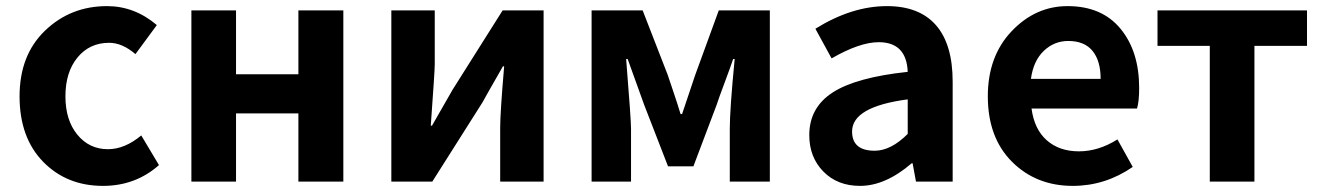

<svg xmlns="http://www.w3.org/2000/svg" viewBox="-20 -594 4324 628"><path d="M317 14Q198 14 121 -65Q44 -144 44 -279Q44 -414 127.5 -494Q211 -574 330 -574Q420 -574 493 -512L423 -417Q380 -454 337 -454Q273 -454 233.5 -406Q194 -358 194 -279Q194 -201 233 -153.5Q272 -106 333 -106Q388 -106 442 -151L500 -54Q423 14 317 14Z M606 0V-560H752V-351H956V-560H1103V0H956V-223H752V0Z M1260 0V-560H1402V-383Q1402 -362 1389 -183H1393Q1457 -294 1460 -300L1624 -560H1758V0H1616V-176Q1616 -225 1629 -377H1625Q1575 -290 1558 -259L1394 0Z M1915 0V-560H2082L2164 -349Q2169 -334 2184 -289.5Q2199 -245 2206 -221H2211Q2248 -330 2254 -349L2331 -560H2498V0H2367V-173Q2367 -236 2383 -401H2378Q2369 -374 2349.5 -322Q2330 -270 2324 -251L2248 -50H2165L2087 -251Q2079 -274 2060 -326Q2041 -378 2033 -401H2028Q2044 -203 2044 -173V0Z M2793 14Q2719 14 2673 -33Q2627 -80 2627 -152Q2627 -242 2703.5 -291.5Q2780 -341 2949 -359Q2945 -456 2854 -456Q2792 -456 2700 -403L2647 -500Q2766 -574 2881 -574Q2987 -574 3041.5 -511.5Q3096 -449 3096 -327V0H2976L2965 -60H2962Q2876 14 2793 14ZM2841 -101Q2894 -101 2949 -156V-269Q2767 -245 2767 -164Q2767 -101 2841 -101Z M3489 14Q3369 14 3290 -65Q3211 -144 3211 -279Q3211 -410 3289 -492Q3367 -574 3472 -574Q3584 -574 3645 -500Q3706 -426 3706 -306Q3706 -262 3699 -239H3354Q3363 -171 3404 -135Q3445 -99 3509 -99Q3573 -99 3635 -138L3685 -48Q3595 14 3489 14ZM3352 -336H3580Q3580 -395 3553.5 -427.5Q3527 -460 3474 -460Q3428 -460 3394 -427.5Q3360 -395 3352 -336Z M3937 0V-444H3766V-560H4255V-444H4083V0Z"/></svg>

Font: Noto Sans Korean Bold
Style: Bold
Weight: 700
Designer: Ryoko NISHIZUKA  (kana & ideographs); Paul D. Hunt (Latin, Greek & Cyrillic); Wenlong ZHANG  (bopomofo); Sandoll Communi
Foundry: Adobe Systems Incorporated
Version: Version 1.000;PS 1;hotconv 1.0.78;makeotf.lib2.5.61930